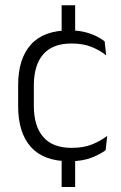

<svg xmlns="http://www.w3.org/2000/svg" viewBox="-20 -616 472 746"><path d="M272 -473.5H219.5V-595.5H272ZM272 110.5H219.5V-19H272ZM249.5 10.5Q149.5 10.5 100 -45Q50.5 -100.5 50.5 -203V-285Q50.5 -387.5 100 -442.8Q149.5 -498 249.5 -498Q282 -498 307.8 -491.8Q333.5 -485.5 353.5 -475.8Q373.5 -466 386.5 -455.5L392.5 -401Q369 -420 336.2 -433.5Q303.5 -447 257.5 -447Q184.5 -447 148 -405Q111.5 -363 111.5 -284V-204.5Q111.5 -126 148 -83.8Q184.5 -41.5 258 -41.5Q305 -41.5 338.5 -55.2Q372 -69 396.5 -88L390.5 -32.5Q369.5 -16.5 334.5 -3Q299.5 10.5 249.5 10.5Z"/></svg>

Font: Anek Latin Medium Light
Style: Regular
Weight: 300
Version: Version 1.003